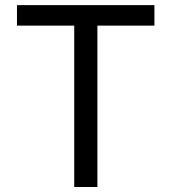

<svg xmlns="http://www.w3.org/2000/svg" viewBox="-20 -748 686 768"><path d="M47.9 -645.5V-727.5H597.7V-645.5H369.6V0H276.9V-645.5Z"/></svg>

Font: Inter Variable LoSnoCo
Style: Regular
Weight: 400
Designer: Rasmus Andersson
Foundry: rsms
Version: Version 4.000;git-a52131595; featfreeze: case,dlig,ss01,ss02